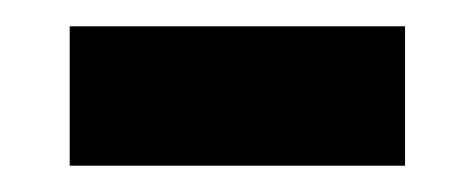

<svg xmlns="http://www.w3.org/2000/svg" viewBox="-20 -341 360 146"><path d="M33 -215V-321H288V-215Z"/></svg>

Font: Noto Sans Thai Looped SemiBold
Style: Regular
Weight: 600
Designer: Sasikarn Vongin, Ben Mitchell
Foundry: The Fontpad Ltd
Version: Version 1.001; ttfautohint (v1.8.4.7-5d5b)